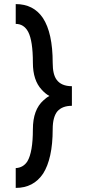

<svg xmlns="http://www.w3.org/2000/svg" viewBox="-20 -820 428 940"><path d="M57 100V3Q94 1 114 -30Q141 -75 141 -187Q141 -283 193 -329Q199 -335 206.5 -340.5Q214 -346 222 -350Q211 -356 201.5 -364Q192 -372 184 -381Q141 -427 141 -513Q141 -620 118 -664Q97 -703 57 -703V-800Q144 -800 190 -732Q238 -659 238 -512Q238 -456 257 -430Q280 -398 332 -398V-302Q285 -302 261 -275Q250 -262 244 -240Q238 -218 238 -188Q238 -115 226 -60.5Q214 -6 191 30Q144 100 57 100Z"/></svg>

Font: Unageo
Style: Medium
Weight: 500
Designer: Richard Sepsi
Foundry: Richard Sepsi
Version: Version 2.000